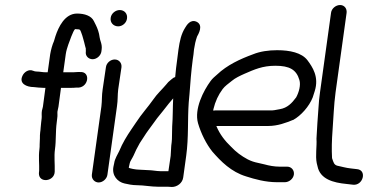

<svg xmlns="http://www.w3.org/2000/svg" viewBox="-20 -714 1474 765"><path d="M147 -273C145 -261 147 -251 146 -243L144 -226C142 -213 142 -197 140 -186C139 -179 139 -172 139 -163L138 -139C138 -132 138 -125 137 -119C133 -88 137 -59 136 -34L135 -24C134 17 197 10 198 -30C199 -60 195 -91 199 -119C204 -155 201 -190 206 -226L208 -243C210 -254 208 -263 209 -270C210 -275 212 -284 213 -289L223 -364H263C269 -364 275 -364 284 -365H293H294C334 -369 341 -430 299 -427H289C284 -427 278 -426 272 -426H232L242 -498C244 -512 248 -524 252 -536C257 -549 271 -591 279 -598C282 -598 288 -597 293 -597C301 -597 302 -588 308 -572L312 -558C315 -549 316 -542 319 -531L322 -520C322 -518 321 -519 322 -515V-509C319 -491 333 -478 349 -478C366 -478 382 -493 384 -509L385 -517C388 -538 378 -553 377 -565C375 -584 368 -602 362 -614L354 -630C344 -651 317 -660 287 -660C238 -660 213 -606 201 -570L195 -550C189 -537 183 -516 180 -498L170 -426H161C151 -426 137 -429 126 -429C119 -429 119 -430 112 -432C94 -440 76 -426 70 -413C54 -381 86 -367 115 -367C125 -366 141 -364 153 -364H161L151 -289C150 -283 148 -278 147 -273Z M402 -446 389 -358C385 -332 387 -315 384 -290L346 -18C344 -1 357 13 373 13C390 13 406 -2 408 -18L446 -290C450 -317 448 -334 451 -358L464 -446C466 -463 454 -477 437 -477C420 -477 404 -463 402 -446ZM421 -643C418 -624 432 -609 451 -609C468 -609 484 -623 486 -640C489 -659 476 -674 457 -674C440 -674 423 -660 421 -643Z M572 -36C561 -36 546 -38 534 -38C521 -38 495 -43 493 -46C494 -51 496 -60 497 -64C498 -71 507 -83 512 -94L523 -118C527 -126 532 -135 537 -144L554 -170C565 -188 578 -204 590 -221L606 -243C621 -262 638 -282 653 -302L670 -322C668 -284 669 -249 666 -210C665 -197 666 -158 664 -147C661 -129 662 -114 660 -93L651 -32H618C604 -32 586 -36 572 -36ZM610 30H649C655 30 660 31 665 31C685 31 707 16 710 -7L722 -94C732 -167 727 -237 732 -306L735 -339C738 -381 742 -432 748 -477C750 -491 752 -502 753 -517C756 -537 759 -550 765 -568C771 -579 791 -613 764 -627C739 -639 724 -614 718 -604C702 -579 696 -551 691 -516C689 -503 688 -490 686 -477C683 -457 680 -430 678 -407C676 -406 673 -405 671 -404L662 -397C653 -390 647 -384 642 -377C627 -359 605 -339 591 -318C570 -288 544 -260 522 -226L503 -198C486 -173 468 -144 455 -112C450 -101 437 -81 435 -64C434 -58 433 -54 432 -50C425 -14 449 11 476 17C489 20 507 24 527 24C553 24 581 30 610 30Z M830 -273V-278C838 -311 850 -336 867 -359C876 -371 889 -380 904 -392C917 -403 936 -412 954 -420C993 -437 1026 -452 1077 -452C1133 -452 1161 -437 1173 -395C1179 -375 1171 -346 1160 -326C1143 -303 1125 -284 1095 -279L1073 -275C1067 -274 1062 -274 1057 -274H836C834 -274 833 -273 830 -273ZM1151 -19C1153 -36 1141 -50 1124 -50H1094C1073 -50 1052 -54 1034 -59L1008 -65C993 -68 981 -72 967 -79C941 -93 921 -108 901 -129C877 -152 856 -178 842 -212H1048C1087 -212 1120 -225 1147 -236H1148C1179 -253 1212 -290 1226 -326L1234 -351C1252 -408 1225 -447 1205 -474C1182 -504 1135 -514 1084 -514C1050 -514 1016 -509 989 -498C937 -479 885 -455 845 -417C837 -410 826 -401 819 -391C791 -353 753 -280 769 -223C781 -182 802 -140 826 -110C860 -71 901 -29 961 -11C995 0 1038 12 1084 12H1115C1132 12 1149 -2 1151 -19Z M1299 -663 1255 -346C1252 -326 1250 -303 1249 -285C1246 -246 1243 -202 1241 -162V-161C1243 -132 1236 -93 1242 -64L1245 -52C1255 0 1308 14 1361 19L1387 22C1427 26 1443 -36 1403 -40L1377 -43C1358 -45 1342 -50 1323 -54C1311 -58 1309 -66 1303 -84C1301 -119 1302 -156 1305 -195C1309 -246 1310 -294 1317 -346L1361 -663C1363 -680 1352 -694 1335 -694C1318 -694 1301 -680 1299 -663Z"/></svg>

Font: PolanStronk
Style: BdIta
Weight: 700
Version: Version 1.0